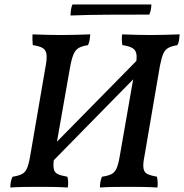

<svg xmlns="http://www.w3.org/2000/svg" viewBox="-20 -832 820 855"><path d="M165 -63 151 -117 625 -599 643 -550ZM425 3Q425 -11 427.5 -23.5Q430 -36 434 -45Q461 -49 476 -56.5Q491 -64 499 -82Q507 -100 513 -135L584 -542Q591 -576 587 -593.5Q583 -611 568 -619Q553 -627 525 -631Q523 -642 522.5 -654Q522 -666 524 -679Q553 -678 584.5 -677Q616 -676 650 -676Q684 -676 716 -677Q748 -678 780 -679Q779 -666 777.5 -654Q776 -642 770 -631Q745 -627 730 -619Q715 -611 707 -592.5Q699 -574 692 -538L623 -135Q616 -101 619 -82.5Q622 -64 636.5 -57Q651 -50 679 -45Q681 -35 682 -22.5Q683 -10 681 3Q649 1 617.5 0.5Q586 0 554 0Q521 0 486.5 0.5Q452 1 425 3ZM26 3Q26 -11 28.5 -23.5Q31 -36 36 -45Q62 -49 77 -56.5Q92 -64 100 -82Q108 -100 114 -135L184 -542Q190 -576 186.5 -593.5Q183 -611 168.5 -619Q154 -627 126 -631Q125 -642 124.5 -654Q124 -666 125 -679Q154 -678 186 -677Q218 -676 252 -676Q285 -676 317 -677Q349 -678 382 -679Q381 -666 379 -654Q377 -642 372 -631Q346 -627 331.5 -619Q317 -611 308.5 -592.5Q300 -574 293 -538L222 -135Q216 -101 219 -82.5Q222 -64 236.5 -57Q251 -50 280 -45Q283 -35 283.5 -22.5Q284 -10 282 3Q250 1 218.5 0.5Q187 0 155 0Q122 0 87.5 0.5Q53 1 26 3ZM294 -763Q294 -771 296 -787Q298 -803 303 -812H654Q654 -802 652 -790.5Q650 -779 645 -767Q547 -767 459 -766.5Q371 -766 294 -763Z"/></svg>

Font: Vollkorn Medium
Style: Italic
Weight: 500
Italic angle: -11°
Designer: Friedrich Althausen
Foundry: Friedrich Althausen
Version: Version 5.000